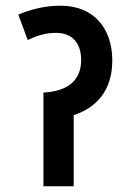

<svg xmlns="http://www.w3.org/2000/svg" viewBox="-20 -652 449 672"><path d="M192 -632C135 -632 88 -619 44 -601L77 -512C109 -527 139 -537 176 -537C232 -537 264 -502 264 -442C264 -376 224 -333 132 -328V0H238V-249C318 -275 373 -336 373 -440C373 -551 310 -632 192 -632Z"/></svg>

Font: Noto Sans Devanagari UI Condensed SemiBold
Style: Regular
Weight: 600
Width: 3
Designer: Jelle Bosma - Monotype Design Team
Foundry: Monotype Imaging Inc.
Version: Version 2.003